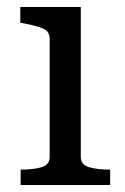

<svg xmlns="http://www.w3.org/2000/svg" viewBox="-20 -529 358 549"><path d="M211 -509V-80Q211 -58 234.5 -51Q258 -44 294 -44H295V0H39V-44H40Q76 -44 99 -51Q122 -58 122 -80V-417Q122 -439 104 -447Q86 -455 49 -462L38 -464V-509Z"/></svg>

Font: Roboto Serif 28pt
Style: Regular
Weight: 400
Designer: Greg Gazdowicz
Foundry: Commercial Type
Version: Version 1.008